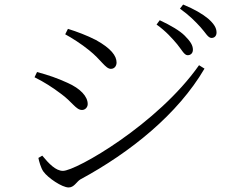

<svg xmlns="http://www.w3.org/2000/svg" viewBox="-20 -816 1040 845"><path d="M760 -621C781 -595 791 -573 806 -573C819 -573 829 -582 829 -597C829 -616 819 -633 793 -659C771 -681 732 -704 683 -727L669 -708C711 -678 738 -647 760 -621ZM862 -697C885 -672 895 -649 911 -649C924 -649 933 -658 933 -673C933 -693 922 -711 896 -734C872 -754 835 -776 786 -796L772 -778C815 -747 839 -722 862 -697ZM267 -665C295 -650 339 -622 372 -595C425 -553 444 -513 468 -513C484 -513 493 -526 493 -541C493 -570 469 -603 402 -640C363 -660 318 -677 279 -689ZM856 -529C674 -270 315 -64 257 -64C225 -64 195 -96 166 -131L149 -121C151 -109 160 -76 171 -61C191 -33 253 9 282 9C306 9 316 -15 333 -26C555 -146 763 -314 880 -514ZM132 -476C176 -454 210 -432 246 -405C299 -367 314 -332 341 -332C355 -332 366 -344 366 -358C366 -391 335 -426 276 -452C232 -472 195 -485 143 -499Z"/></svg>

Font: Noto Serif SC Light
Style: Regular
Weight: 300
Designer: Ryoko NISHIZUKA 西塚涼子 (kana & ideographs); Frank Grießhammer (Latin, Greek & Cyrillic); Wenlong ZHANG 张文龙 (bopomofo); San
Foundry: Adobe
Version: Version 2.001;hotconv 1.1.0;makeotfexe 2.6.0